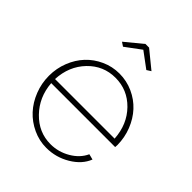

<svg xmlns="http://www.w3.org/2000/svg" viewBox="-205 -855 989 989"><g transform="rotate(45 289.5 -360.0)"><path d="M186 -652.8 279.8 -730H306.2L400.9 -652.8L377.9 -638.2L293 -701.2L208 -638.2ZM296.9 9.8Q245.1 9.8 198 -12.2Q150.9 -34.2 117.2 -70.8Q83.5 -107.4 63.7 -157.7Q43.9 -208 43.9 -263.2Q43.9 -316.9 63.2 -366Q82.5 -415 115.7 -450.4Q148.9 -485.8 195.1 -506.8Q241.2 -527.8 293 -527.8Q345.7 -527.8 392.6 -506.6Q439.5 -485.4 472.9 -449.2Q506.3 -413.1 525.9 -363.5Q545.4 -314 545.9 -259.8Q545.9 -249 544.9 -244.1H79.1Q86.4 -148.9 149.4 -84Q212.4 -19 298.8 -19Q356 -19 406 -48.3Q456.1 -77.6 477.1 -124L507.8 -116.2Q486.3 -61.5 426.5 -25.9Q366.7 9.8 296.9 9.8ZM78.1 -272.9H512.2Q505.9 -371.1 443.8 -434.6Q381.8 -498 293.9 -498Q206.1 -498 144.5 -434.1Q83 -370.1 78.1 -272.9Z"/></g></svg>

Font: Rawline ExtraLight
Style: Regular
Weight: 275
Designer: Matt McInerney, Pablo Impallari, Rodrigo Fuenzalida
Foundry: Matt McInerney, Pablo Impallari, Rodrigo Fuenzalida
Version: Version 4.020;PS 004.020;hotconv 1.0.88;makeotf.lib2.5.64775